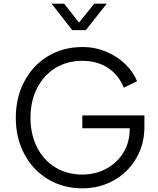

<svg xmlns="http://www.w3.org/2000/svg" viewBox="-20 -1013 861 1045"><path d="M66 -372Q66 -482 112.5 -570Q159 -658 241.5 -707.5Q324 -757 428 -757Q500 -757 561 -730.5Q622 -704 664.5 -661.5Q707 -619 726 -571L654 -536Q626 -605 567.5 -643.5Q509 -682 428 -682Q346 -682 282 -643Q218 -604 182 -533.5Q146 -463 146 -372Q146 -281 182 -210.5Q218 -140 282 -101.5Q346 -63 428 -63Q500 -63 559 -95Q618 -127 652 -183Q686 -239 686 -310V-315H428V-385H766V-323Q766 -227 721 -150.5Q676 -74 599 -31Q522 12 428 12Q324 12 241.5 -37.5Q159 -87 112.5 -174.5Q66 -262 66 -372ZM261 -993H329L410 -890L493 -993H561L447 -849H373Z"/></svg>

Font: Eudoxus Sans
Style: Regular
Weight: 400
Designer: Stijn de Vries
Foundry: tokotype
Version: Version 2.005